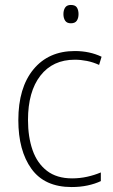

<svg xmlns="http://www.w3.org/2000/svg" viewBox="-20 -811 457 775"><path d="M269 -56Q160 -56 107 -129.5Q54 -203 54 -326Q54 -457 115 -531Q176 -605 282 -605Q342 -605 390 -582L380 -549Q356 -560 331 -565Q306 -570 282 -570Q193 -570 143 -505.5Q93 -441 93 -327Q93 -258 111.5 -205Q130 -152 169.5 -121.5Q209 -91 271 -91Q302 -91 331.5 -97.5Q361 -104 387 -115V-80Q364 -69 334 -62.5Q304 -56 269 -56ZM266 -791Q284 -791 290.5 -780.5Q297 -770 297 -754Q297 -738 290 -727.5Q283 -717 266 -717Q250 -717 243 -727.5Q236 -738 236 -754Q236 -770 243 -780.5Q250 -791 266 -791Z"/></svg>

Font: Noto Sans Malayalam UI SemiCondensed ExtraLight
Style: Regular
Weight: 200
Width: 4
Designer: Jelle Bosma - Monotype Design Team
Foundry: Monotype Imaging Inc.
Version: Version 2.104; ttfautohint (v1.8.4.7-5d5b)